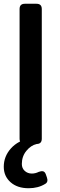

<svg xmlns="http://www.w3.org/2000/svg" viewBox="-27 -765 319 1020"><path d="M105 0Q77 0 77 -28V-717Q77 -745 105 -745H167Q195 -745 195 -717V-28Q195 0 167 0ZM125 235Q65 235 29 203Q-7 171 -7 121Q-7 66 31 23.5Q69 -19 138 -33H148Q168 -33 168 -13V0Q137 7 113 36.5Q89 66 89 106Q89 129 104.5 143Q120 157 142 157Q161 157 179 148Q192 143 201.5 145Q211 147 216 160L222 177Q231 202 213 212Q176 235 125 235Z"/></svg>

Font: Pitagon Sans Text SemiBold
Style: Regular
Weight: 600
Designer: Travis Tran
Foundry: Pitagon
Version: Version 1.001; ttfautohint (v1.8.4.7-5d5b);gftools[0.9.26]